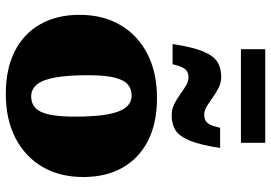

<svg xmlns="http://www.w3.org/2000/svg" viewBox="-150 -724 888 628"><g transform="rotate(90 294.0 -410.0)"><path d="M295.5 -68Q317.5 -68 332.2 -81Q347 -94 354.2 -125.2Q361.5 -156.5 361.5 -211Q361.5 -274.5 354.5 -315.5Q347.5 -356.5 332.2 -376.5Q317 -396.5 292 -396.5Q270.5 -396.5 255.8 -383.5Q241 -370.5 233.5 -339.5Q226 -308.5 226 -253.5Q226 -190.5 233 -149.2Q240 -108 255.5 -88Q271 -68 295.5 -68ZM287 15Q205 15 147.2 -14.5Q89.5 -44 59 -98.2Q28.5 -152.5 28.5 -226Q28.5 -303 62 -360Q95.5 -417 156.5 -448.2Q217.5 -479.5 300.5 -479.5Q383 -479.5 440.5 -450Q498 -420.5 528.5 -366.5Q559 -312.5 559 -238.5Q559 -162 525.8 -105Q492.5 -48 431.5 -16.5Q370.5 15 287 15ZM464 -686Q454 -620.5 439.8 -586.2Q425.5 -552 405.5 -539.8Q385.5 -527.5 357 -527.5Q337.5 -527.5 320.8 -535.8Q304 -544 289 -555Q274 -566 260.2 -574.2Q246.5 -582.5 233.5 -582.5Q221.5 -582.5 213.8 -578Q206 -573.5 200.5 -562.5Q195 -551.5 190 -530.5H124Q134 -596 148.2 -630.2Q162.5 -664.5 182.5 -677Q202.5 -689.5 231 -689.5Q250.5 -689.5 267.2 -681Q284 -672.5 299 -661.8Q314 -651 327.8 -642.5Q341.5 -634 354.5 -634Q367 -634 374.8 -638.5Q382.5 -643 388 -654.2Q393.5 -665.5 398 -686ZM141 -754V-833.5H447V-754Z"/></g></svg>

Font: Newsreader ExtraBold
Style: Regular
Weight: 800
Designer: Hugues Gentile
Foundry: Production Type
Version: Version 1.003